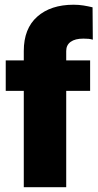

<svg xmlns="http://www.w3.org/2000/svg" viewBox="-20 -780 407 800"><path d="M79.1 0V-567.4Q79.1 -661.1 135.3 -710.7Q191.4 -760.3 286.6 -760.3Q308.6 -760.3 328.1 -757.1Q347.7 -753.9 365.7 -749.5L366.7 -614.7Q358.4 -617.2 349.1 -618.2Q339.8 -619.1 327.1 -619.1Q293 -619.1 274.4 -605.7Q255.9 -592.3 255.9 -567.4V0ZM355.5 -401.4H3.9V-528.3H355.5Z"/></svg>

Font: Heebo Black
Style: Regular
Weight: 900
Designer: Oded Ezer
Foundry: Ezer Type House
Version: Version 3.100